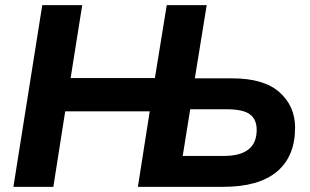

<svg xmlns="http://www.w3.org/2000/svg" viewBox="-20 -725 1203 745"><path d="M32 0 144 -705H299L254 -422H581L627 -705H782L736 -421H881Q1004 -421 1064.5 -367Q1125 -313 1125 -230Q1125 -118 1054.5 -59Q984 0 846 0H515L561 -293H233L187 0ZM689 -120H849Q976 -120 976 -221Q976 -262 949.5 -281.5Q923 -301 860 -301H718Z"/></svg>

Font: Nunito Sans ExtraBold
Style: Italic
Weight: 800
Italic angle: -9°
Designer: Vernon Adams
Foundry: Vernon Adams
Version: Version 3.006; ttfautohint (v1.8.3)